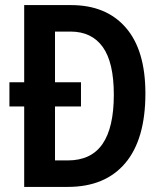

<svg xmlns="http://www.w3.org/2000/svg" viewBox="-20 -734 641 754"><path d="M259 -714Q397 -714 474 -625.5Q551 -537 551 -367Q551 -187 472 -93.5Q393 0 246 0H75V-316H17V-411H75V-714ZM257 -610H196V-411H298V-316H196V-104H246Q338 -104 382.5 -168.5Q427 -233 427 -362Q427 -489 383.5 -549.5Q340 -610 257 -610Z"/></svg>

Font: Noto Sans Myanmar Condensed SemiBold
Style: Regular
Weight: 600
Width: 3
Designer: Monotype Design Team
Foundry: Monotype Imaging Inc.
Version: Version 2.107; ttfautohint (v1.8.4.7-5d5b)